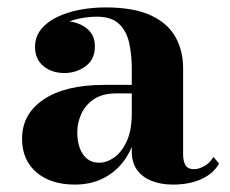

<svg xmlns="http://www.w3.org/2000/svg" viewBox="-20 -488 620 518"><path d="M446.5 10Q414.5 10 389.5 0.2Q364.5 -9.5 350 -29.2Q335.5 -49 335.5 -79.5V-304.5Q335.5 -340.5 328.5 -372.2Q321.5 -404 301.2 -423.5Q281 -443 241 -443Q221 -443 198 -438.8Q175 -434.5 154.5 -424.8Q134 -415 120.8 -399.5Q107.5 -384 107.5 -361H75.5Q75.5 -392.5 99 -411.8Q122.5 -431 154 -431Q186.5 -431 211.2 -413.5Q236 -396 236 -363Q236 -327.5 210.8 -309.2Q185.5 -291 154 -291Q119.5 -291 97 -309.8Q74.5 -328.5 74.5 -361Q74.5 -389 91 -409.2Q107.5 -429.5 135 -442.5Q162.5 -455.5 196.2 -461.8Q230 -468 264 -468Q340.5 -468 386.5 -446.8Q432.5 -425.5 453.2 -388.5Q474 -351.5 474 -304.5V-71.5Q474 -54.5 480 -43Q486 -31.5 504.5 -31.5Q515.5 -31.5 531 -39.8Q546.5 -48 555.5 -64.5L571 -47Q557 -20.5 524.2 -5.2Q491.5 10 446.5 10ZM182 10Q117 10 78.2 -23.2Q39.5 -56.5 39.5 -113.5Q39.5 -180.5 97.8 -219.8Q156 -259 262.5 -259H382V-236H294Q256 -236 232.8 -220Q209.5 -204 199 -180Q188.5 -156 188.5 -131Q188.5 -107 195.2 -88.5Q202 -70 215 -59.5Q228 -49 247.5 -49Q268 -49 288.2 -63.2Q308.5 -77.5 322 -107Q335.5 -136.5 335.5 -182.5H352Q352 -124.5 330.8 -81.2Q309.5 -38 271.2 -14Q233 10 182 10Z"/></svg>

Font: Bodoni Moda SC 9pt
Style: Bold
Weight: 700
Designer: Owen Earl
Foundry: indestructible type
Version: Version 2.005